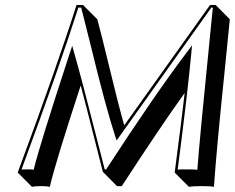

<svg xmlns="http://www.w3.org/2000/svg" viewBox="-20 -682 932 762"><path d="M283.7 -662.1H309.6L366.2 -605.5Q383.3 -542.5 413.1 -418.5Q450.7 -262.7 473.1 -184.6L813.5 -662.1H835.9L892.1 -605.5Q884.8 -530.8 870.6 -390.6Q839.4 -90.3 829.1 59.6Q814 56.6 779.8 56.6Q745.6 56.6 730 59.6L673.3 2.9Q702.6 -220.2 712.9 -313Q616.7 -179.2 463.4 56.6H444.3L388.2 0Q376.5 -45.9 353 -138.2Q318.8 -273.9 300.3 -342.8Q198.2 -31.2 177.7 59.6Q166.5 56.6 145.5 56.6Q118.2 56.6 106.9 59.6L50.3 2.9Q209 -426.3 283.7 -662.1ZM291 -651.9Q216.8 -418.9 65.4 -9.3Q73.7 -9.8 88.9 -9.8Q105.5 -9.8 113.8 -8.8Q134.8 -98.1 256.3 -469.2L266.6 -500L275.4 -468.8Q300.3 -384.8 386.2 -46.4Q391.1 -26.9 395.5 -9.8H401.4Q594.2 -306.2 721.2 -474.1L742.2 -502L738.8 -466.8Q725.1 -316.9 685.1 -8.8Q699.2 -10.3 723.1 -9.8Q750.5 -9.8 763.2 -8.3Q771 -119.1 818.4 -588.9Q821.8 -622.1 824.7 -651.9H818.8L442.9 -124.5L436.5 -143.6Q400.9 -251 336.4 -516.1Q316.4 -597.7 302.2 -651.9Z"/></svg>

Font: Linux Biolinum Shadow O
Style: Italic
Weight: 400
Italic angle: -12°
Designer: Philipp H. Poll
Foundry: Philipp H. Poll
Version: Version 0.6.2